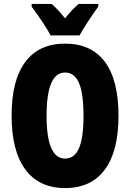

<svg xmlns="http://www.w3.org/2000/svg" viewBox="-20 -947 662 977"><path d="M311 10Q179 10 109 -84.5Q39 -179 39 -359Q39 -538 108.5 -631.5Q178 -725 311 -725Q445 -725 514 -632Q583 -539 583 -358Q583 -178 513.5 -84Q444 10 311 10ZM311 -140Q359 -140 382 -193Q405 -246 405 -358Q405 -471 382 -524.5Q359 -578 311 -578Q217 -578 217 -358Q217 -140 311 -140ZM480 -913Q457 -882 428.5 -838.5Q400 -795 385 -767H237Q225 -792 193.5 -839Q162 -886 141 -913V-927H243Q271 -903 311 -854Q350 -902 380 -927H480Z"/></svg>

Font: Noto Sans UI CondBlack
Style: Regular
Weight: 900
Width: 3
Designer: Monotype Design Team
Foundry: Monotype Imaging Inc.
Version: Version 1.001